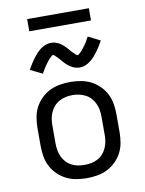

<svg xmlns="http://www.w3.org/2000/svg" viewBox="-98 -977 796 1054"><g transform="rotate(-10 300.0 -450.5)"><path d="M300 8Q271 8 241.5 3Q212 -2 186 -15Q160 -28 138.5 -49Q117 -70 103.5 -96Q90 -122 85 -151.5Q80 -181 80 -210V-310Q80 -339 85 -368.5Q90 -398 103.5 -424Q117 -450 138.5 -471Q160 -492 186 -505Q212 -518 241.5 -523Q271 -528 300 -528Q329 -528 358.5 -523Q388 -518 414 -505Q440 -492 461.5 -471Q483 -450 496.5 -424Q510 -398 515 -368.5Q520 -339 520 -310V-210Q520 -181 515 -151.5Q510 -122 496.5 -96Q483 -70 461.5 -49Q440 -28 414 -15Q388 -2 358.5 3Q329 8 300 8ZM300 -66Q319 -66 337.5 -69.5Q356 -73 373 -82Q390 -91 402.5 -105Q415 -119 423 -136.5Q431 -154 434 -172.5Q437 -191 437 -210V-310Q437 -329 434 -347.5Q431 -366 423 -383.5Q415 -401 402.5 -415Q390 -429 373 -438Q356 -447 337.5 -451Q319 -455 300 -455Q281 -455 262.5 -451Q244 -447 227 -438Q210 -429 197.5 -415Q185 -401 177 -383.5Q169 -366 166 -347.5Q163 -329 163 -310V-210Q163 -191 166 -172.5Q169 -154 177 -136.5Q185 -119 197.5 -105Q210 -91 227 -82Q244 -73 262.5 -69.5Q281 -66 300 -66ZM366 -597Q361 -597 355.5 -598Q350 -599 345 -600Q340 -601 335.5 -603Q331 -605 326 -607.5Q321 -610 317 -612.5Q313 -615 308.5 -618Q304 -621 300 -625Q296 -629 292 -632.5Q288 -636 284.5 -640Q281 -644 278 -647.5Q275 -651 271.5 -655Q268 -659 264 -663.5Q260 -668 256 -672Q252 -676 249 -679Q246 -682 241.5 -686Q237 -690 234 -690Q229 -690 226 -687Q223 -684 219 -680Q215 -676 212 -673.5Q209 -671 207 -668Q205 -665 202.5 -662Q200 -659 197.5 -655.5Q195 -652 192 -648Q189 -644 186 -640Q183 -636 180 -631Q177 -626 174 -621Q171 -616 168 -610.5Q165 -605 161 -599L94 -632Q104 -650 113.5 -665Q123 -680 132.5 -692.5Q142 -705 151.5 -715.5Q161 -726 174 -736Q187 -746 202 -752Q217 -758 234 -758Q239 -758 244.5 -757.5Q250 -757 255 -755.5Q260 -754 264.5 -752.5Q269 -751 274 -748.5Q279 -746 283 -743.5Q287 -741 291.5 -737.5Q296 -734 300 -730.5Q304 -727 308 -723Q312 -719 315.5 -715.5Q319 -712 322 -708.5Q325 -705 328.5 -700.5Q332 -696 336 -692Q340 -688 344 -684Q348 -680 351 -677Q354 -674 358.5 -670Q363 -666 366 -666Q371 -666 374 -669Q377 -672 381 -675.5Q385 -679 388 -682Q391 -685 393 -687.5Q395 -690 397.5 -693Q400 -696 402.5 -699.5Q405 -703 408 -707Q411 -711 414 -715.5Q417 -720 420 -724.5Q423 -729 426 -734Q429 -739 432 -745Q435 -751 439 -757L506 -723Q496 -705 486.5 -690Q477 -675 467.5 -662.5Q458 -650 448.5 -639.5Q439 -629 426 -619Q413 -609 398 -603Q383 -597 366 -597ZM472 -841H128V-909H472Z"/></g></svg>

Font: Iosevka Fixed Extended
Style: Regular
Weight: 400
Width: 7
Monospace: yes
Designer: Belleve Invis
Foundry: Belleve Invis
Version: Version 24.1.1; ttfautohint (v1.8.4)